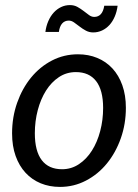

<svg xmlns="http://www.w3.org/2000/svg" viewBox="-20 -728 542 755"><path d="M224 -62.5Q260.5 -62.5 290.5 -82.5Q320.5 -102.5 341.5 -135.8Q362.5 -169 374 -212.5Q385.5 -256 385.5 -303.5Q385.5 -373.5 358 -409Q330.5 -444.5 278.5 -444.5Q241.5 -444.5 211.8 -424.8Q182 -405 161 -371.8Q140 -338.5 128.5 -295Q117 -251.5 117 -204Q117 -134 144.2 -98.2Q171.5 -62.5 224 -62.5ZM216 7Q174.5 7 140 -7.2Q105.5 -21.5 80.5 -48.5Q55.5 -75.5 41.5 -114.5Q27.5 -153.5 27.5 -203.5Q27.5 -267.5 47.5 -324Q67.5 -380.5 102.2 -423Q137 -465.5 184.2 -490Q231.5 -514.5 286.5 -514.5Q328 -514.5 362.5 -500.2Q397 -486 422 -459Q447 -432 461 -392.8Q475 -353.5 475 -304Q475 -240.5 455 -184Q435 -127.5 400.2 -85Q365.5 -42.5 318 -17.8Q270.5 7 216 7ZM350.5 -661.5Q383 -661.5 390 -705.5H442.5Q439.5 -682 431.2 -662.8Q423 -643.5 410.5 -629.8Q398 -616 381.5 -608.2Q365 -600.5 346.5 -600.5Q330.5 -600.5 317.2 -607.8Q304 -615 292.8 -623.8Q281.5 -632.5 271.2 -639.8Q261 -647 250.5 -647Q234.5 -647 224.5 -635.8Q214.5 -624.5 211.5 -602.5H158.5Q161.5 -625.5 170 -645Q178.5 -664.5 191.2 -678.5Q204 -692.5 220.2 -700.2Q236.5 -708 255 -708Q271.5 -708 284.5 -700.8Q297.5 -693.5 308.8 -684.8Q320 -676 330 -668.8Q340 -661.5 350.5 -661.5Z"/></svg>

Font: Lato TR
Style: Italic
Weight: 400
Italic angle: -12°
Designer: Lukasz Dziedzic
Foundry: tyPoland Lukasz Dziedzic
Version: Version 1.104 2013